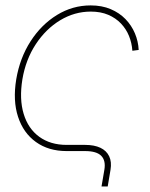

<svg xmlns="http://www.w3.org/2000/svg" viewBox="-20 -550 545 699"><path d="M349.6 128.9 359.9 68.4Q365.7 34.7 348.6 17.3Q331.5 0 290 0H222.7Q156.7 0 110.8 -33Q64.9 -65.9 45.7 -124.8Q26.4 -183.6 39.1 -261.2Q52.2 -338.9 91.3 -399.7Q130.4 -460.4 187.3 -495.4Q244.1 -530.3 310.1 -530.3Q351.1 -530.3 382.8 -516.8Q414.6 -503.4 436.8 -480.5Q459 -457.5 471.2 -428.5Q483.4 -399.4 484.9 -368.2L461.9 -365.2Q460 -393.6 449.7 -418.9Q439.5 -444.3 420.4 -464.4Q401.4 -484.4 374 -496.1Q346.7 -507.8 310.5 -507.8Q251.5 -507.8 199.2 -476.3Q147 -444.8 110.4 -389.2Q73.7 -333.5 61.5 -261.2Q49.8 -189 66.2 -135.3Q82.5 -81.5 123 -52Q163.6 -22.5 222.7 -22.5H290Q323.2 -22.5 345.5 -12Q367.7 -1.5 377.4 18.8Q387.2 39.1 382.3 68.4L372.1 128.9Z"/></svg>

Font: Inter 28pt Thin
Style: Italic
Weight: 250
Italic angle: -9.3988°
Designer: Rasmus Andersson
Foundry: rsms
Version: Version 4.001;git-66647c0bb